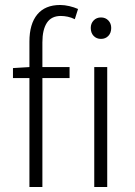

<svg xmlns="http://www.w3.org/2000/svg" viewBox="-20 -750 540 770"><path d="M98 0V-437H32V-477L98 -481V-583Q98 -654 129.5 -692Q161 -730 221 -730Q239 -730 258 -725.5Q277 -721 293 -714L280 -673Q266 -680 251.5 -683Q237 -686 224 -686Q186 -686 168 -658.5Q150 -631 150 -580V-481H259V-437H150V0ZM358 0V-481H410V0ZM385 -594Q367 -594 355.5 -606Q344 -618 344 -638Q344 -656 355.5 -668Q367 -680 385 -680Q403 -680 414.5 -668Q426 -656 426 -638Q426 -618 414.5 -606Q403 -594 385 -594Z"/></svg>

Font: Assistant Light
Style: Regular
Weight: 300
Designer: Hebrew By Ben Nathan, Latin by Paul Hunt
Version: Version 3.000